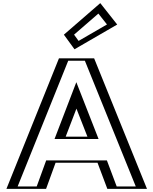

<svg xmlns="http://www.w3.org/2000/svg" viewBox="-20 -1194 970 1214"><path d="M406 -976 462 -899 700 -1037 609 -1152ZM551 -825 885 0H683L621 -165H307L247 0H45L377 -825ZM557 -330H371L463 -570ZM426.2 -973.7 607 -1130.4 677.5 -1041.3 466.2 -918.8ZM540.9 -810 862.7 -15H693.4L631.4 -180H296.5L236.5 -15H67.2L387.1 -810ZM579 -315H349.2L462.8 -611.5ZM426.2 -973.7 466.2 -918.8 677.5 -1041.3 607 -1130.4ZM540.9 -810H387.1L67.2 -15H236.5L296.5 -180H631.4L693.4 -15H862.7ZM579 -315 462.8 -611.5 349.2 -315ZM406 -976 609 -1152 700 -1037 462 -899ZM551 -825H377L45 0H247L307 -165H621L683 0H885ZM557 -330 463 -570 371 -330ZM448.3 -974.9 602 -1108.1 656.4 -1039.3 477 -935.3ZM516.6 -810 838.5 -15H717.8L655.8 -180H272.1L212.1 -15H91.5L411.4 -810ZM603.3 -315 462.6 -674.3 324.8 -315ZM383.9 -974.8 451.1 -882.4 721.1 -1038.9 614 -1174.3ZM575.3 -825H352.7L20.7 0H271.4L331.4 -165H596.6L658.6 0H909.3ZM532.7 -330H395.3L463.3 -507.2Z"/></svg>

Font: Hussar Outliner
Style: Regular
Weight: 700
Foundry: Cannot Into Space Fonts
Version: Version 0.92